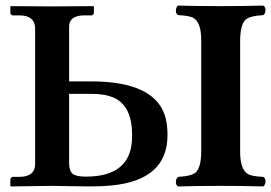

<svg xmlns="http://www.w3.org/2000/svg" viewBox="-20 -668 973 689"><path d="M702.1 -523.9Q702.1 -590.8 670.9 -605.5Q655.8 -611.8 619.1 -613.8Q607.9 -620.6 612.3 -638.2Q614.7 -645 619.1 -647.9Q698.7 -646 772.9 -646Q844.7 -646 924.8 -647.9Q936 -641.1 931.6 -623.5Q929.2 -616.7 924.8 -613.8Q873.5 -610.8 859.4 -595.7Q842.3 -575.7 841.8 -523.9V-123Q841.8 -56.2 873 -41.5Q888.2 -35.2 924.8 -33.2Q936 -26.4 931.6 -8.8Q929.2 -2 924.8 1Q844.7 -1 772.9 -1Q699.2 -1 619.1 1Q607.9 -5.9 612.3 -23.4Q614.7 -30.3 619.1 -33.2Q670.4 -36.1 684.6 -51.3Q701.7 -71.3 702.1 -123ZM106 -568.8Q103.5 -612.3 50.8 -612.8H24.9Q18.1 -614.7 17.1 -621.1V-645L19 -646Q20 -646 166 -645L314.9 -646L316.9 -645V-621.1Q315.4 -614.3 309.1 -612.8H283.2Q233.9 -612.8 228.5 -580.1Q228 -574.7 228 -568.8V-376H306.2Q543 -376 575.2 -241.2Q581.1 -215.3 581.1 -183.1Q581.1 -22 380.4 -2.4Q346.2 1 303.2 1Q284.2 1 227.5 0Q179.7 -1 166 -1L19 1L17.1 -1V-23.9Q18.6 -32.2 24.9 -33.2H50.8Q105 -34.7 106 -77.1ZM228 -331.1V-84Q228 -49.8 245.6 -41Q260.3 -34.2 288.1 -34.2Q442.4 -34.2 453.1 -158.7Q454.1 -170.4 454.1 -183.1Q454.1 -287.1 389.6 -316.9Q358.9 -330.6 314.9 -331.1Z"/></svg>

Font: Linux Libertine O
Style: Bold
Weight: 700
Designer: Philipp H. Poll
Foundry: Philipp H. Poll
Version: Version 5.0.0